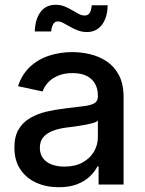

<svg xmlns="http://www.w3.org/2000/svg" viewBox="-20 -764 602 795"><path d="M223.1 11.2Q171.4 11.2 129.9 -7.6Q88.4 -26.4 64 -63Q39.6 -99.6 39.6 -153.3Q39.6 -199.2 57.4 -228.8Q75.2 -258.3 105.2 -275.6Q135.3 -293 172.6 -301.8Q210 -310.5 249 -314.9Q297.4 -320.8 327.1 -324.5Q356.9 -328.1 371.1 -336.7Q385.3 -345.2 385.3 -364.3V-367.2Q385.3 -397 373.3 -417.7Q361.3 -438.5 338.1 -450Q314.9 -461.4 280.3 -461.4Q245.6 -461.4 220 -450.4Q194.3 -439.5 178.7 -422.1Q163.1 -404.8 156.2 -385.3L54.7 -407.2Q70.8 -456.1 104.2 -487.3Q137.7 -518.6 183.1 -533.4Q228.5 -548.3 279.3 -548.3Q314.9 -548.3 352.1 -539.8Q389.2 -531.2 420.9 -510.5Q452.6 -489.7 472.2 -453.4Q491.7 -417 491.7 -360.8V0H388.2V-74.7H383.3Q372.6 -53.2 351.8 -33.4Q331.1 -13.7 299.6 -1.2Q268.1 11.2 223.1 11.2ZM246.6 -74.2Q291 -74.2 322 -91.3Q353 -108.4 369.1 -136.2Q385.3 -164.1 385.3 -195.8V-264.6Q379.9 -258.8 364 -254.4Q348.1 -250 328.1 -246.3Q308.1 -242.7 288.3 -240Q268.6 -237.3 254.9 -235.8Q224.6 -231.9 199.7 -222.7Q174.8 -213.4 159.9 -196.5Q145 -179.7 145 -151.9Q145 -126.5 158 -109.1Q170.9 -91.8 193.8 -83Q216.8 -74.2 246.6 -74.2ZM340.3 -631.3Q320.8 -631.3 303 -637.9Q285.2 -644.5 270 -653.3Q254.9 -662.1 242.2 -668.7Q229.5 -675.3 219.2 -675.3Q206.1 -675.3 199.5 -662.6Q192.9 -649.9 191.9 -633.8H124Q125.5 -683.6 147.5 -713.9Q169.4 -744.1 210.4 -744.1Q231 -744.1 247.6 -737.3Q264.2 -730.5 278.6 -721.9Q293 -713.4 305.7 -706.5Q318.4 -699.7 330.6 -699.7Q344.2 -699.7 351.1 -710Q357.9 -720.2 359.9 -742.2H425.8Q424.8 -690.9 401.9 -661.1Q378.9 -631.3 340.3 -631.3Z"/></svg>

Font: Inter 17pt Medium
Style: Regular
Weight: 500
Version: Version 4.001;git-66647c0bb